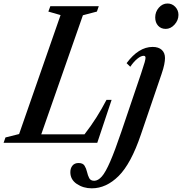

<svg xmlns="http://www.w3.org/2000/svg" viewBox="-75 -796 1014 1070"><path d="M-55 0 -44.5 -30 31.5 -49 262.5 -712 194.5 -731.5 205.5 -761.5H475.5L465 -731.5L387 -711L155 -47.5H396Q432.5 -94.5 462.5 -142Q492.5 -189.5 518.5 -239.5H547L467 0ZM848.5 -635Q822 -635 806 -652.8Q790 -670.5 790 -699Q790 -730 810.2 -753.2Q830.5 -776.5 858.5 -776.5Q884 -776.5 901.8 -757.8Q919.5 -739 919.5 -713Q919.5 -683 897.8 -659Q876 -635 848.5 -635ZM436.5 253.5Q389.5 253.5 353.2 229.2Q317 205 317 163.5Q317 141.5 328.8 127Q340.5 112.5 363 112.5Q387 112.5 396.2 127.5Q405.5 142.5 410 162.2Q414.5 182 422.2 196.8Q430 211.5 450.5 211.5Q472 211 492.8 187.2Q513.5 163.5 539.2 104.2Q565 45 601.5 -62.5L711.5 -387Q726.5 -431.5 731.2 -449Q736 -466.5 736 -474Q736 -485 725.5 -485Q710.5 -485 690.2 -468.5Q670 -452 651 -424L630.5 -444Q697.5 -534.5 775.5 -534.5Q808.5 -534.5 826.5 -518Q844.5 -501.5 844.5 -472.5Q844.5 -457.5 840.2 -436Q836 -414.5 825 -382.5L710 -45.5Q655 116.5 586 185Q517 253.5 436.5 253.5Z"/></svg>

Font: Libre Caslon Condensed SemiBold Italic
Style: Regular
Weight: 600
Italic angle: -22.583°
Designer: Pablo Impallari, Rodrigo Fuenzalida, Katja Schimmel, Ertekin Erdin
Foundry: Pablo Impallari, Rodrigo Fuenzalida
Version: Version 2.000; ttfautohint (v1.8.4.7-5d5b);gftools[0.9.33]